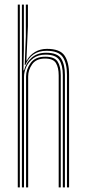

<svg xmlns="http://www.w3.org/2000/svg" viewBox="-20 -820 377 840"><path d="M273 0V-492.8Q273 -543.5 254.4 -570.6Q235.8 -597.8 183.5 -597.8Q117 -597.8 91 -535.8H88.2L93 -660.8V-800H102.2V-705L95.5 -555H97.2Q109.5 -578.5 132.9 -592.4Q156.2 -606.2 185.5 -606.2Q242 -606.2 262.1 -577.1Q282.2 -548 282.2 -494V0ZM57.8 0V-800H66.8V0ZM75.8 0V-800H84.5V-605.2L82.5 -512.2H85.2Q94.5 -547.2 119.5 -568.4Q144.5 -589.5 181.8 -589.2Q231.5 -589.2 247.8 -563.2Q264 -537.2 264 -492.5V0H254.8V-491.8Q254.8 -534.8 239.1 -557.9Q223.5 -581 179.2 -581Q147 -581 126.1 -565.5Q105.2 -550 95.1 -527.6Q85 -505.2 85 -484.5V0ZM94 0V-485.2Q94 -516 113.9 -544Q133.8 -572 178 -572Q217.8 -572 231.8 -551Q245.8 -530 245.8 -490.5V0H236.8V-490Q236.8 -524.2 224.8 -544Q212.8 -563.8 177 -563.8Q138.2 -563.8 120.8 -538.9Q103.2 -514 103.2 -485.5V0Z"/></svg>

Font: Big Shoulders Inline Display Light
Style: Regular
Weight: 300
Designer: Patric King
Foundry: XO Type Co
Version: Version 1.000